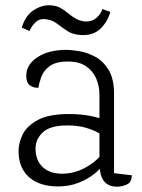

<svg xmlns="http://www.w3.org/2000/svg" viewBox="-20 -688 537 724"><path d="M231 -500Q249 -500 279 -495Q309 -490 339 -474Q369 -458 389.5 -424.5Q410 -391 410 -334V-35L477 -27Q477 -1 458.5 7.5Q440 16 422 16Q396 16 381 4Q366 -8 360.5 -28.5Q355 -49 355 -75V-331Q355 -364 342.5 -392.5Q330 -421 304 -438.5Q278 -456 237 -456Q190 -456 167 -438.5Q144 -421 135.5 -397.5Q127 -374 125 -357Q108 -356 93.5 -365.5Q79 -375 79 -403Q79 -444 121 -472Q163 -500 231 -500ZM240 -258Q284 -258 320 -251Q356 -244 379 -233V-165Q374 -173 355.5 -184.5Q337 -196 306.5 -205.5Q276 -215 234 -215Q169 -215 141.5 -189Q114 -163 114 -128Q114 -83 141 -58Q168 -33 214 -33Q258 -33 298.5 -54Q339 -75 365 -108L370 -69Q359 -51 334.5 -31.5Q310 -12 275.5 1.5Q241 15 199 15Q129 15 89.5 -20Q50 -55 50 -118Q50 -149 65.5 -181Q81 -213 122.5 -235.5Q164 -258 240 -258ZM91 -571 62 -584Q76 -630 107.5 -650Q139 -670 170 -668Q192 -667 208 -658Q224 -649 237.5 -637.5Q251 -626 266 -617.5Q281 -609 301 -607Q326 -606 342.5 -619.5Q359 -633 366 -654L396 -643Q386 -606 358.5 -579.5Q331 -553 284 -556Q253 -558 232.5 -572Q212 -586 193.5 -600Q175 -614 148 -616Q128 -618 113 -603Q98 -588 91 -571Z"/></svg>

Font: Karma Variable Light
Style: Regular
Weight: 300
Designer: Joana Correia
Foundry: Indian Type Foundry
Version: Version 3.000